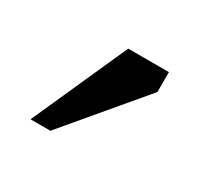

<svg xmlns="http://www.w3.org/2000/svg" viewBox="-60 -773 348 335"><g transform="rotate(30 114.0 -606.0)"><path d="M30 -510 116 -702H198V-662L70 -510Z"/></g></svg>

Font: Rowdies Light
Style: Regular
Weight: 300
Designer: Jaikishan Patel
Version: Version 1.000; ttfautohint (v1.8.3)